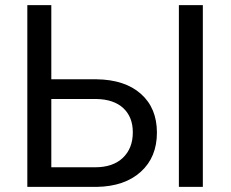

<svg xmlns="http://www.w3.org/2000/svg" viewBox="-20 -731 905 751"><path d="M180.7 -420.9H357.4Q468.8 -419.4 531.2 -363.8Q593.8 -308.1 593.8 -212.4Q593.8 -116.2 530.8 -59.1Q467.8 -2 358.9 0H86.9V-710.9H180.7ZM180.7 -343.8V-76.7H352.1Q421.9 -76.7 460.7 -113.8Q499.5 -150.9 499.5 -213.4Q499.5 -273.4 462.2 -308.1Q424.8 -342.8 356 -343.8ZM773.4 0H679.7V-710.9H773.4Z"/></svg>

Font: Roboto
Style: Regular
Weight: 400
Designer: Google
Version: Version 2.134; 2016; ttfautohint (v1.6)